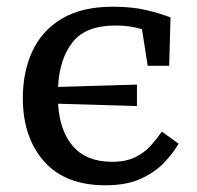

<svg xmlns="http://www.w3.org/2000/svg" viewBox="-20 -540 588 572"><path d="M294 12Q174 12 111 -59.5Q48 -131 48 -248Q48 -326 76.5 -387.5Q105 -449 164.5 -484.5Q224 -520 316 -520Q373 -520 415.5 -510Q458 -500 488 -488L484 -344H420L403 -453Q387 -458 367.5 -461Q348 -464 324 -464Q235 -464 196 -414Q157 -364 153 -281L388 -288V-224L153 -231Q158 -149 198 -103.5Q238 -58 314 -58Q355 -58 382.5 -71.5Q410 -85 428.5 -105.5Q447 -126 462 -148L512 -112Q496 -84 469 -55.5Q442 -27 399.5 -7.5Q357 12 294 12Z"/></svg>

Font: Source Serif 4 Caption
Style: Regular
Weight: 400
Designer: Frank Grießhammer
Foundry: Adobe Systems Incorporated
Version: Version 4.004;hotconv 1.0.117;makeotfexe 2.5.65602